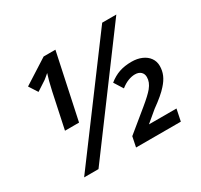

<svg xmlns="http://www.w3.org/2000/svg" viewBox="-149 -905 1146 1097"><g transform="rotate(-30 424.0 -357.0)"><path d="M226.6 -622.1 207 -605.5 194.3 -595.2Q168.5 -577.6 129.9 -553.2L93.3 -609.9L256.3 -713.9H334L242.7 -285.6H149.9L199.2 -517.6Q213.9 -585 226.6 -622.1ZM642.6 -713.9H735.8L206.1 0H111.3ZM467.3 -66.4 607.9 -181.6Q659.7 -224.1 681.6 -250.5Q695.8 -268.1 702.1 -284.2Q708.5 -300.3 708.5 -317.4Q708.5 -338.9 694.6 -351.8Q680.7 -364.7 656.2 -364.7Q634.8 -364.7 610.8 -355.5Q586.9 -346.2 562.5 -326.7L525.4 -385.7Q558.6 -412.6 594.2 -424.8Q629.9 -437 675.3 -437Q712.9 -437 742.2 -424.3Q771.5 -411.6 787.8 -388.7Q804.2 -365.7 804.2 -335.9Q804.2 -304.7 792.5 -277.3Q780.8 -250 755.9 -222.7Q725.6 -187.5 655.8 -137.7L583.5 -77.1H765.1L749 0.5H453.6Z"/></g></svg>

Font: Viking Open Sans Light
Style: Bold Italic
Weight: 600
Italic angle: -12°
Foundry: Ascender Corporation
Version: Version 2.000